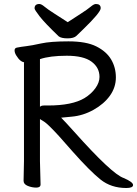

<svg xmlns="http://www.w3.org/2000/svg" viewBox="-20 -922 686 961"><path d="M319 -811Q351 -832 384.5 -853.5Q418 -875 434 -888.5Q450 -902 460 -902Q484 -902 484 -881Q484 -860 396 -775Q376 -756 363 -743Q350 -730 318.5 -730Q287 -730 274 -740Q204 -807 178.5 -840Q153 -873 153 -880Q153 -902 177 -902Q187 -902 203 -888.5Q219 -875 253 -853.5Q287 -832 319 -811ZM98 -17 100 -116V-610H105Q82 -610 61 -645Q53 -658 53 -670Q53 -682 66 -684Q86 -688 112 -691Q138 -694 185.5 -704.5Q233 -715 322.5 -715Q412 -715 462.5 -689.5Q513 -664 536.5 -624Q560 -584 560 -534.5Q560 -485 530.5 -443.5Q501 -402 448.5 -372.5Q396 -343 338 -338L286 -333Q307 -312 350 -264Q540 -51 599 -31Q646 -11 646 4Q646 19 612 19Q536 19 483 -23.5Q430 -66 343 -164L275 -241Q221 -300 201 -313Q181 -326 180 -326V-115L183 1Q183 17 161.5 17Q140 17 119 8.5Q98 0 98 -17ZM180 -387Q185 -394 201 -394H221Q341 -394 403 -431Q437 -452 457.5 -480.5Q478 -509 478 -537Q478 -584 438 -613.5Q398 -643 314 -643Q230 -643 180 -626Z"/></svg>

Font: LXGW WenKai Medium
Style: Regular
Weight: 500
Designer: LXGW / Fontworks Inc.
Foundry: LXGW / Fontworks Inc.
Version: Version 1.501; October 10, 2024